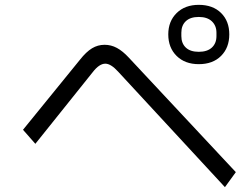

<svg xmlns="http://www.w3.org/2000/svg" viewBox="-20 -814 1040 793"><path d="M675 -672Q675 -726 709.5 -760Q744 -794 801 -794Q859 -794 893 -760.5Q927 -727 927 -672Q927 -617 893 -583Q859 -549 801 -549Q744 -549 709.5 -583Q675 -617 675 -672ZM874 -665V-679Q874 -708 855 -726Q836 -744 801 -744Q766 -744 747.5 -726.5Q729 -709 729 -679V-665Q729 -635 747.5 -617.5Q766 -600 801 -600Q836 -600 855 -617.5Q874 -635 874 -665ZM468 -518Q438 -551 415 -551Q390 -551 363 -516L126 -220L75 -278L310 -567Q336 -600 360 -614.5Q384 -629 412 -629Q439 -629 463 -616Q487 -603 512 -576L954 -103L909 -41Z"/></svg>

Font: IBM Plex Sans JP
Style: Regular
Weight: 400
Designer: Mike Abbink; Paul van der Laan; Pieter van Rosmalen; Wujin Sim; Yejin Wi; Jinhee Kim; Boomi Park; Yona Kim; Kichan Ma
Foundry: Sandoll Inc.
Version: Version 1.001